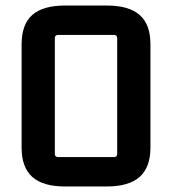

<svg xmlns="http://www.w3.org/2000/svg" viewBox="-20 -664 621 693"><path d="M391 -538H190Q178 -538 178 -526V-109Q178 -97 190 -97H391Q403 -97 403 -109V-526Q403 -538 391 -538ZM58 -131V-504Q58 -576 96.5 -610Q135 -644 214 -644H366Q445 -644 484 -610Q523 -576 523 -504V-131Q523 -60 484 -25.5Q445 9 366 9H214Q135 9 96.5 -25.5Q58 -60 58 -131Z"/></svg>

Font: Gemunu Libre ExtraLight
Style: Bold
Weight: 700
Version: Version 1.100